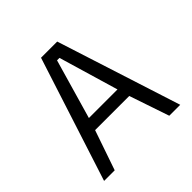

<svg xmlns="http://www.w3.org/2000/svg" viewBox="-153 -705 831 831"><g transform="rotate(-45 262.5 -290.0)"><path d="M27 -5H92L155 -188H364L426 -5H493L310 -575H211ZM173 -244 252 -518H267L348 -244Z"/></g></svg>

Font: Charger Sport
Style: LitNrw
Weight: 300
Designer: Jasper
Foundry: Cannot Into Space Fonts
Version: Version 1.1